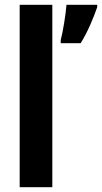

<svg xmlns="http://www.w3.org/2000/svg" viewBox="-20 -780 425 800"><path d="M198 0V-760H62V0ZM385 -760H257C254 -720 242 -646 233 -613V-600H316C345 -646 369 -704 385 -750Z"/></svg>

Font: Noto Sans Display SemiCondensed
Style: Bold
Weight: 700
Width: 4
Designer: Monotype Design Team
Foundry: Monotype Imaging Inc.
Version: Version 1.900